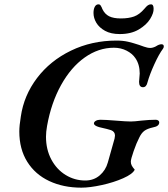

<svg xmlns="http://www.w3.org/2000/svg" viewBox="-20 -851 775 885"><path d="M69 -245Q69 -272 76 -314Q90 -411 150.5 -491Q211 -571 307 -617.5Q403 -664 517 -664Q547 -664 570.5 -658.5Q594 -653 621 -644Q627 -642 643.5 -636Q660 -630 673 -630Q684 -630 698 -637Q713 -647 724 -647Q735 -647 735 -637Q735 -631 731 -626Q713 -602 691.5 -555Q670 -508 660 -472Q655 -449 639 -449Q621 -449 621 -474Q621 -482 622 -486Q624 -504 624 -512Q624 -554 604 -583Q590 -604 563.5 -617.5Q537 -631 505 -631Q434 -631 370.5 -586Q307 -541 261.5 -459Q216 -377 197 -271Q192 -243 192 -221Q192 -162 216.5 -116Q241 -70 282.5 -44.5Q324 -19 373 -19Q412 -19 439.5 -42.5Q467 -66 477 -102L508 -212Q510 -222 510 -226Q510 -244 492 -251Q481 -255 437 -265Q413 -272 413 -282Q413 -289 421.5 -294Q430 -299 442 -299Q466 -299 514 -295Q562 -291 583 -291Q599 -291 631 -295Q669 -299 698 -299Q705 -299 709.5 -295.5Q714 -292 714 -287Q714 -269 686 -264Q659 -258 645.5 -248Q632 -238 622 -217Q609 -192 596 -154.5Q583 -117 583 -106Q583 -96 587.5 -87.5Q592 -79 601 -69Q592 -49 548 -29.5Q504 -10 449 2Q394 14 355 14Q272 14 207 -16.5Q142 -47 105.5 -105.5Q69 -164 69 -245ZM411 -791Q411 -809 417 -820Q423 -831 434 -831Q440 -831 443 -827Q446 -823 448.5 -817.5Q451 -812 452 -809Q463 -786 483 -776Q503 -766 537 -766Q573 -766 598 -775Q623 -784 646 -811Q655 -822 661.5 -826.5Q668 -831 676 -831Q688 -831 688 -811Q689 -791 672 -763.5Q655 -736 619.5 -715Q584 -694 532 -694Q491 -694 464 -709Q437 -724 424 -746Q411 -768 411 -791Z"/></svg>

Font: EB Garamond SemiBold
Style: Italic
Weight: 600
Italic angle: -17.2°
Designer: Georg Duffner and Octavio Pardo
Foundry: Georg Duffner
Version: Version 1.000